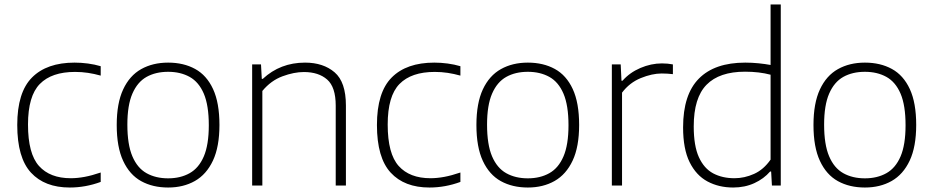

<svg xmlns="http://www.w3.org/2000/svg" viewBox="-20 -828 4166 857"><path d="M291.5 9Q179.5 9 118.2 -57.5Q57 -124 57 -270Q57 -416 123 -482.2Q189 -548.5 313 -548.5Q342.5 -548.5 372.5 -544.5Q402.5 -540.5 429.5 -532.5V-490.5Q401 -498.5 372.8 -502.8Q344.5 -507 315 -507Q210.5 -507 157.8 -453.2Q105 -399.5 105 -272Q105 -142 154 -87.2Q203 -32.5 296 -32.5Q325 -32.5 357.5 -38.5Q390 -44.5 429.5 -58V-16Q361.5 9 291.5 9Z M730.5 9Q661.5 9 610 -19.5Q558.5 -48 529.8 -109.8Q501 -171.5 501 -270Q501 -367.5 529.8 -429Q558.5 -490.5 610.2 -519.5Q662 -548.5 730.5 -548.5Q799.5 -548.5 851 -520.2Q902.5 -492 931 -430.5Q959.5 -369 959.5 -270.5Q959.5 -173 930.5 -111.2Q901.5 -49.5 850 -20.2Q798.5 9 730.5 9ZM730.5 -32Q785.5 -32 826.5 -55Q867.5 -78 889.8 -130Q912 -182 912 -269Q912 -357.5 889.8 -409.8Q867.5 -462 826.5 -484.8Q785.5 -507.5 730.5 -507.5Q675 -507.5 634.2 -484.8Q593.5 -462 571 -410.2Q548.5 -358.5 548.5 -271.5Q548.5 -183 570.8 -130.5Q593 -78 634 -55Q675 -32 730.5 -32Z M1105.5 0V-540.5H1145L1148.5 -476H1153Q1231 -548.5 1341.5 -548.5Q1423 -548.5 1473.5 -505.2Q1524 -462 1524 -357V0H1478.5V-356.5Q1478.5 -439.5 1440.2 -473Q1402 -506.5 1336.5 -506.5Q1292.5 -506.5 1241 -487.5Q1189.5 -468.5 1151 -422V0Z M1897 9Q1785 9 1723.8 -57.5Q1662.5 -124 1662.5 -270Q1662.5 -416 1728.5 -482.2Q1794.5 -548.5 1918.5 -548.5Q1948 -548.5 1978 -544.5Q2008 -540.5 2035 -532.5V-490.5Q2006.5 -498.5 1978.2 -502.8Q1950 -507 1920.5 -507Q1816 -507 1763.2 -453.2Q1710.5 -399.5 1710.5 -272Q1710.5 -142 1759.5 -87.2Q1808.5 -32.5 1901.5 -32.5Q1930.5 -32.5 1963 -38.5Q1995.5 -44.5 2035 -58V-16Q1967 9 1897 9Z M2336 9Q2267 9 2215.5 -19.5Q2164 -48 2135.2 -109.8Q2106.5 -171.5 2106.5 -270Q2106.5 -367.5 2135.2 -429Q2164 -490.5 2215.8 -519.5Q2267.5 -548.5 2336 -548.5Q2405 -548.5 2456.5 -520.2Q2508 -492 2536.5 -430.5Q2565 -369 2565 -270.5Q2565 -173 2536 -111.2Q2507 -49.5 2455.5 -20.2Q2404 9 2336 9ZM2336 -32Q2391 -32 2432 -55Q2473 -78 2495.2 -130Q2517.5 -182 2517.5 -269Q2517.5 -357.5 2495.2 -409.8Q2473 -462 2432 -484.8Q2391 -507.5 2336 -507.5Q2280.5 -507.5 2239.8 -484.8Q2199 -462 2176.5 -410.2Q2154 -358.5 2154 -271.5Q2154 -183 2176.2 -130.5Q2198.5 -78 2239.5 -55Q2280.5 -32 2336 -32Z M2711 0V-540.5H2750.5L2754 -467.5H2758.5Q2790.5 -504 2838.2 -524.5Q2886 -545 2934.5 -545Q2961 -545 2983.5 -540.5V-497Q2971.5 -498.5 2959.5 -499.2Q2947.5 -500 2933.5 -500Q2890.5 -500 2840.2 -479.5Q2790 -459 2756.5 -414.5V0Z M3252.5 9Q3188.5 9 3138 -18Q3087.5 -45 3058.2 -104Q3029 -163 3029 -259.5Q3029 -406 3099.5 -477.2Q3170 -548.5 3306.5 -548.5Q3336.5 -548.5 3366 -545.5Q3395.5 -542.5 3419.5 -538V-808H3465V0H3425.5L3422 -62.5H3417.5Q3389.5 -30 3347 -10.5Q3304.5 9 3252.5 9ZM3258.5 -32.5Q3303 -32.5 3345.8 -51.8Q3388.5 -71 3419.5 -115.5V-494.5Q3369 -508 3305.5 -508Q3191 -508 3133.8 -449.8Q3076.5 -391.5 3076.5 -264Q3076.5 -177 3099.5 -126.5Q3122.5 -76 3163.2 -54.2Q3204 -32.5 3258.5 -32.5Z M3840.5 9Q3771.5 9 3720 -19.5Q3668.5 -48 3639.8 -109.8Q3611 -171.5 3611 -270Q3611 -367.5 3639.8 -429Q3668.5 -490.5 3720.2 -519.5Q3772 -548.5 3840.5 -548.5Q3909.5 -548.5 3961 -520.2Q4012.5 -492 4041 -430.5Q4069.5 -369 4069.5 -270.5Q4069.5 -173 4040.5 -111.2Q4011.5 -49.5 3960 -20.2Q3908.5 9 3840.5 9ZM3840.5 -32Q3895.5 -32 3936.5 -55Q3977.5 -78 3999.8 -130Q4022 -182 4022 -269Q4022 -357.5 3999.8 -409.8Q3977.5 -462 3936.5 -484.8Q3895.5 -507.5 3840.5 -507.5Q3785 -507.5 3744.2 -484.8Q3703.5 -462 3681 -410.2Q3658.5 -358.5 3658.5 -271.5Q3658.5 -183 3680.8 -130.5Q3703 -78 3744 -55Q3785 -32 3840.5 -32Z"/></svg>

Font: Encode Sans SmExp XLt
Style: Regular
Weight: 200
Width: 6
Designer: Multiple Designers
Foundry: Impallari Type
Version: Version 3.002; ttfautohint (v1.8.3) -l 8 -r 50 -G 200 -x 14 